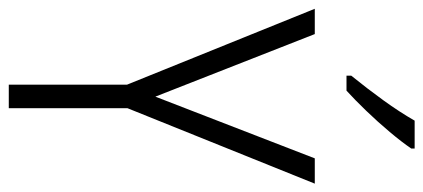

<svg xmlns="http://www.w3.org/2000/svg" viewBox="-290 -698 987 448"><g transform="rotate(90 204.0 -473.5)"><path d="M205 -342 349 -714H408L232 -277V0H177V-276L0 -714H59ZM326 -939Q311 -917 287.5 -889Q264 -861 238 -834Q212 -807 191 -788H156V-799Q186 -836 213.5 -874Q241 -912 261 -947H326Z"/></g></svg>

Font: Noto Sans Gurmukhi Condensed Light
Style: Regular
Weight: 300
Width: 3
Designer: Jelle Bosma - Monotype Design Team
Foundry: Monotype Imaging Inc.
Version: Version 2.004; ttfautohint (v1.8.4.7-5d5b)